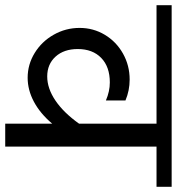

<svg xmlns="http://www.w3.org/2000/svg" viewBox="-13 -687 678 736"><g transform="rotate(90 326.0 -319.0)"><path d="M674 -580H520V0H432V-180Q393 -134 348 -110Q303 -86 256 -86Q205 -86 161 -113Q117 -140 91 -186Q65 -232 65 -285Q65 -338 91.5 -382Q118 -426 163.5 -451.5Q209 -477 263 -477Q305 -477 343 -461V-386Q308 -401 274 -401Q214 -401 180 -368Q146 -335 146 -278Q146 -225 175 -193Q204 -161 251 -161Q297 -161 343.5 -192.5Q390 -224 432 -283V-580H-22V-638H674Z"/></g></svg>

Font: AmikoRegular
Style: Regular
Weight: 400
Designer: Pablo Impallari, Rodrigo Fuenzalida, Andres Torresi
Foundry: Impallari Type
Version: Version 1.000; ttfautohint (v1.3)